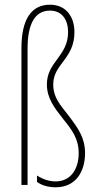

<svg xmlns="http://www.w3.org/2000/svg" viewBox="-20 -785 415 815"><path d="M296 -649C296 -713 261 -765 192 -765C110 -765 71 -698 71 -581V0H97V-578C97 -676 124 -740 192 -740C244 -740 269 -700 269 -649C269 -546 179 -523 179 -427C179 -368 211 -327 248 -280C285 -234 314 -197 314 -135C314 -67 280 -15 216 -15C190 -15 163 -23 137 -40V-13C158 3 188 10 216 10C303 10 341 -58 341 -135C341 -198 314 -238 272 -293C237 -339 206 -369 206 -427C206 -514 296 -534 296 -649Z"/></svg>

Font: Noto Sans Sinhala ExtraCondensed Thin
Style: Regular
Weight: 100
Width: 2
Designer: Jelle Bosma - Monotype Design Team
Foundry: Monotype Imaging Inc.
Version: Version 2.006